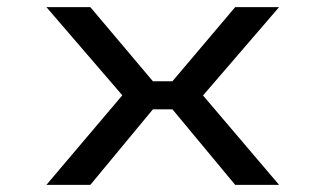

<svg xmlns="http://www.w3.org/2000/svg" viewBox="-20 -520 915 540"><path d="M110.5 0 324 -252 110.5 -500H234L410 -291.5H465L641.5 -500H765L551 -251.5L765 0H641.5L465 -212.5H410L234 0Z"/></svg>

Font: Trispace SemiExpanded
Style: Regular
Weight: 400
Width: 6
Designer: Tyler Finck
Foundry: Etcetera Type Company
Version: Version 1.210; ttfautohint (v1.8.3)